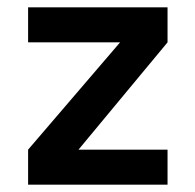

<svg xmlns="http://www.w3.org/2000/svg" viewBox="-20 -506 535 526"><path d="M57 0V-96L309 -390H57V-486H439V-390L195 -96H439V0Z"/></svg>

Font: Karmilla
Style: Bold
Weight: 700
Designer: Jonathan Pinhorn
Version: Version 1.000